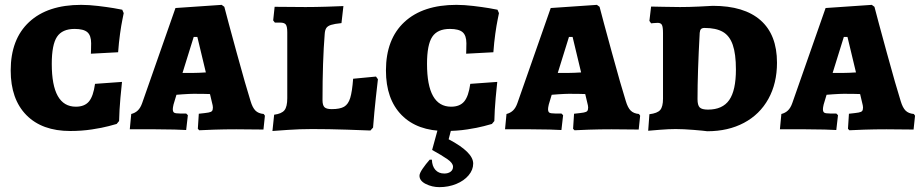

<svg xmlns="http://www.w3.org/2000/svg" viewBox="-20 -531 3789 790"><path d="M24 -241Q24 -370 100 -440.5Q176 -511 314 -511Q346 -511 383.5 -506.5Q421 -502 448 -497.5Q475 -493 483 -491L489 -477Q488 -471 483.5 -449.5Q479 -428 474 -392.5Q469 -357 466 -316L354 -310Q354 -313 354.5 -325Q355 -337 355 -353Q355 -385 339.5 -398.5Q324 -412 287 -412Q236 -412 214.5 -379.5Q193 -347 193 -268Q193 -92 292 -92Q328 -92 346 -113.5Q364 -135 371 -186L482 -194Q480 -179 475.5 -128.5Q471 -78 470 -33L460 -21Q453 -19 427 -12Q401 -5 358.5 1.5Q316 8 269 8Q153 8 88.5 -57.5Q24 -123 24 -241Z M794 -1 798 -63Q827 -66 838 -68Q849 -70 852.5 -74.5Q856 -79 856 -89Q856 -93 855 -97.5Q854 -102 853 -106L844 -144Q822 -145 776 -145Q762 -145 732 -143Q714 -141 706 -141L694 -101Q691 -88 691 -82Q691 -71 696.5 -67.5Q702 -64 720 -64H746L753 -57L746 4Q734 3 698 2Q662 1 620 1H514L520 -62Q536 -66 547 -76.5Q558 -87 565 -107L702 -498L892 -511L903 -503Q915 -456 953.5 -315.5Q992 -175 1011 -115Q1019 -88 1031 -76Q1043 -64 1065 -62L1070 -55L1064 2L952 1Q905 1 859 2.5Q813 4 800 5ZM778 -231Q795 -231 827 -233L792 -379H777L731 -231Z M1108 -59Q1139 -63 1150.5 -77.5Q1162 -92 1162 -127V-398Q1162 -422 1156 -430Q1150 -438 1133 -438H1111L1104 -447L1110 -503L1237 -502Q1277 -502 1325.5 -503.5Q1374 -505 1393 -506L1385 -436Q1356 -433 1342 -428.5Q1328 -424 1322.5 -415.5Q1317 -407 1316 -391Q1307 -280 1307 -119Q1307 -98 1315 -90Q1323 -82 1345 -82Q1379 -82 1396 -92Q1413 -102 1421 -128Q1429 -154 1433 -207L1527 -216L1535 -205Q1533 -189 1526.5 -130Q1520 -71 1515 -6L1504 6Q1482 5 1407.5 2.5Q1333 0 1264 0Q1213 0 1164 3.5Q1115 7 1101 8Z M1568 -241Q1568 -370 1644 -440.5Q1720 -511 1858 -511Q1890 -511 1927.5 -506.5Q1965 -502 1992 -497.5Q2019 -493 2027 -491L2033 -477Q2032 -471 2027.5 -449.5Q2023 -428 2018 -392.5Q2013 -357 2010 -316L1898 -310Q1898 -313 1898.5 -325Q1899 -337 1899 -353Q1899 -385 1883.5 -398.5Q1868 -412 1831 -412Q1780 -412 1758.5 -379.5Q1737 -347 1737 -268Q1737 -92 1836 -92Q1872 -92 1890 -113.5Q1908 -135 1915 -186L2026 -194Q2024 -179 2019.5 -128.5Q2015 -78 2014 -33L2004 -21Q1997 -19 1971 -12Q1945 -5 1902.5 1.5Q1860 8 1813 8Q1697 8 1632.5 -57.5Q1568 -123 1568 -241ZM1706 192Q1706 182 1719 163Q1732 144 1748 126H1757Q1758 153 1771.5 168Q1785 183 1808 183Q1824 183 1834 175.5Q1844 168 1844 155Q1844 140 1821 124Q1798 108 1758 86L1790 -31H1845L1826 42Q1927 95 1927 142Q1927 168 1908 190.5Q1889 213 1857 226Q1825 239 1788 239Q1758 239 1732 226Q1706 213 1706 192Z M2338 -1 2342 -63Q2371 -66 2382 -68Q2393 -70 2396.5 -74.5Q2400 -79 2400 -89Q2400 -93 2399 -97.5Q2398 -102 2397 -106L2388 -144Q2366 -145 2320 -145Q2306 -145 2276 -143Q2258 -141 2250 -141L2238 -101Q2235 -88 2235 -82Q2235 -71 2240.5 -67.5Q2246 -64 2264 -64H2290L2297 -57L2290 4Q2278 3 2242 2Q2206 1 2164 1H2058L2064 -62Q2080 -66 2091 -76.5Q2102 -87 2109 -107L2246 -498L2436 -511L2447 -503Q2459 -456 2497.5 -315.5Q2536 -175 2555 -115Q2563 -88 2575 -76Q2587 -64 2609 -62L2614 -55L2608 2L2496 1Q2449 1 2403 2.5Q2357 4 2344 5ZM2322 -231Q2339 -231 2371 -233L2336 -379H2321L2275 -231Z M2760 0Q2732 0 2695 3Q2658 6 2647 7L2652 -61Q2685 -65 2696.5 -78.5Q2708 -92 2708 -125V-395Q2708 -420 2703.5 -428.5Q2699 -437 2686 -437Q2677 -437 2669.5 -436Q2662 -435 2659 -435L2652 -445L2659 -504Q2673 -504 2709 -503Q2745 -502 2778 -502Q2815 -502 2856 -504Q2897 -506 2913 -507Q3042 -507 3109.5 -447.5Q3177 -388 3177 -273Q3177 -188 3141.5 -124Q3106 -60 3041 -25.5Q2976 9 2890 9Q2877 7 2834.5 3.5Q2792 0 2760 0ZM2859 -396Q2850 -232 2850 -123Q2850 -98 2859 -89Q2868 -80 2893 -80Q2953 -80 2980.5 -119.5Q3008 -159 3008 -245Q3008 -309 2995 -346.5Q2982 -384 2954 -400Q2926 -416 2879 -416Q2869 -416 2864.5 -411.5Q2860 -407 2859 -396Z M3469 -1 3473 -63Q3502 -66 3513 -68Q3524 -70 3527.5 -74.5Q3531 -79 3531 -89Q3531 -93 3530 -97.5Q3529 -102 3528 -106L3519 -144Q3497 -145 3451 -145Q3437 -145 3407 -143Q3389 -141 3381 -141L3369 -101Q3366 -88 3366 -82Q3366 -71 3371.5 -67.5Q3377 -64 3395 -64H3421L3428 -57L3421 4Q3409 3 3373 2Q3337 1 3295 1H3189L3195 -62Q3211 -66 3222 -76.5Q3233 -87 3240 -107L3377 -498L3567 -511L3578 -503Q3590 -456 3628.5 -315.5Q3667 -175 3686 -115Q3694 -88 3706 -76Q3718 -64 3740 -62L3745 -55L3739 2L3627 1Q3580 1 3534 2.5Q3488 4 3475 5ZM3453 -231Q3470 -231 3502 -233L3467 -379H3452L3406 -231Z"/></svg>

Font: Alegreya SC ExtraBold
Style: Regular
Weight: 800
Designer: Juan Pablo del Peral
Foundry: Huerta Tipografica
Version: Version 2.007; ttfautohint (v1.6)